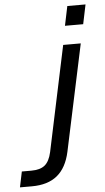

<svg xmlns="http://www.w3.org/2000/svg" viewBox="-194 -732 507 923"><g transform="rotate(-5 59.5 -270.5)"><path d="M-120.1 78.1H-74.2Q-31.2 78.1 -8.8 59.6Q13.7 41 23.4 -2.9L130.9 -510.7H215.8L106.4 2.9Q89.8 79.1 44.4 116.2Q-1 153.3 -78.1 153.3H-135.7ZM167 -695.3H254.9L235.4 -601.6H147.5Z"/></g></svg>

Font: Dinish Expanded
Style: Italic
Weight: 400
Width: 7
Italic angle: -12°
Designer: Charles Nix
Foundry: Playbeing
Version: Version 2.005; ttfautohint (v1.8.3)